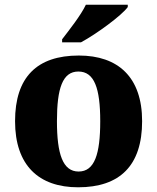

<svg xmlns="http://www.w3.org/2000/svg" viewBox="-20 -786 668 816"><path d="M244 -619V-606H324C391 -642 498 -721 523 -756V-766H345C324 -721 273 -657 244 -619ZM312 10C490 10 584 -83 584 -271C584 -458 482 -550 315 -550C137 -550 44 -458 44 -271C44 -83 145 10 312 10ZM314 -57C247 -57 222 -131 222 -271C222 -411 246 -482 313 -482C381 -482 406 -411 406 -271C406 -131 382 -57 314 -57Z"/></svg>

Font: Noto Serif Myanmar ExtraBold
Style: Regular
Weight: 800
Designer: Ben Mitchell and the Monotype Design Team
Foundry: Monotype Imaging Inc.
Version: Version 2.106